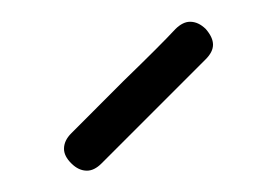

<svg xmlns="http://www.w3.org/2000/svg" viewBox="-20 -661 260 180"><path d="M144.5 -633.8Q151.4 -640.6 158.2 -640.6Q166 -640.6 172.9 -633.8Q179.7 -626 179.7 -619.1Q179.7 -612.3 172.9 -605.5Q158.2 -590.8 124 -556.6Q88.9 -521.5 75.2 -507.8Q68.4 -501 61.5 -501Q53.7 -501 46.9 -507.8Q40 -514.6 40 -521.5Q40 -529.3 46.9 -536.1Q61.5 -550.8 95.7 -585Q130.9 -619.1 144.5 -633.8Z"/></svg>

Font: Demofont
Style: Regular
Weight: 400
Version: Version 1.0